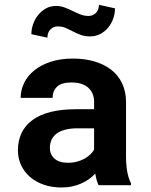

<svg xmlns="http://www.w3.org/2000/svg" viewBox="-20 -787 640 816"><path d="M398.9 0Q394 -9.8 390.6 -22.5Q387.2 -35.2 384.8 -49.3Q373.5 -37.1 358.9 -26.4Q344.2 -15.6 326.4 -7.6Q308.6 0.5 287.1 5.1Q265.6 9.8 240.7 9.8Q200.2 9.8 166.3 -2Q132.3 -13.7 107.9 -34.7Q83.5 -55.7 69.8 -84.7Q56.2 -113.8 56.2 -147.9Q56.2 -231.4 118.4 -277.1Q180.7 -322.8 304.2 -322.8H379.9V-354Q379.9 -392.1 355 -414.3Q330.1 -436.5 283.2 -436.5Q241.7 -436.5 222.7 -418.7Q203.6 -400.9 203.6 -371.1H67.9Q67.9 -404.8 82.8 -435.1Q97.7 -465.3 126.2 -488.3Q154.8 -511.2 196 -524.7Q237.3 -538.1 290.5 -538.1Q338.4 -538.1 379.6 -526.4Q420.9 -514.6 451.2 -491.7Q481.4 -468.8 498.5 -433.8Q515.6 -398.9 515.6 -353V-126.5Q515.6 -84 521 -56.2Q526.4 -28.3 536.6 -8.3V0ZM269.5 -95.2Q290 -95.2 307.6 -100.1Q325.2 -105 339.4 -112.8Q353.5 -120.6 363.8 -130.6Q374 -140.6 379.9 -150.9V-241.7H310.5Q278.8 -241.7 256.3 -235.6Q233.9 -229.5 219.7 -218.5Q205.6 -207.5 198.7 -192.1Q191.9 -176.8 191.9 -158.7Q191.9 -131.3 211.2 -113.3Q230.5 -95.2 269.5 -95.2ZM468.8 -751.5Q468.8 -729.5 461.2 -708Q453.6 -686.5 439.7 -669.7Q425.8 -652.8 406.5 -642.6Q387.2 -632.3 363.3 -632.3Q339.8 -632.3 322.5 -638.9Q305.2 -645.5 289.8 -653.6Q274.4 -661.6 259.3 -668.2Q244.1 -674.8 225.1 -674.8Q207.5 -674.8 194.6 -662.1Q181.6 -649.4 181.6 -627L113.3 -641.6Q113.3 -663.1 120.8 -684.6Q128.4 -706.1 142.1 -723.1Q155.8 -740.2 175 -751Q194.3 -761.7 218.3 -761.7Q237.8 -761.7 254.9 -755.1Q272 -748.5 288.3 -740.5Q304.7 -732.4 321.3 -725.8Q337.9 -719.2 356.4 -719.2Q374 -719.2 387.2 -731.7Q400.4 -744.1 400.4 -766.6Z"/></svg>

Font: Roboto Mono
Style: Bold
Weight: 700
Designer: Google
Version: Version 2.000985; 2015; ttfautohint (v1.3)